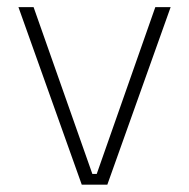

<svg xmlns="http://www.w3.org/2000/svg" viewBox="-20 -506 518 526"><path d="M245 -29.5 405.5 -486.5H447.5L274 0H204L30.5 -486.5H72L233 -29.5Z"/></svg>

Font: Anek Telugu ExtraLight
Style: Regular
Weight: 250
Version: Version 1.003